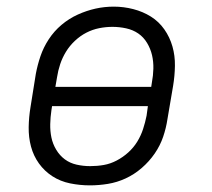

<svg xmlns="http://www.w3.org/2000/svg" viewBox="-20 -551 640 579"><path d="M251 8Q221 8 191.5 2Q162 -4 138 -19.5Q114 -35 97.5 -58Q81 -81 73.5 -109Q66 -137 66.5 -167.5Q67 -198 72 -228L88 -328Q93 -355 102 -381.5Q111 -408 127 -432.5Q143 -457 165.5 -476Q188 -495 214.5 -507Q241 -519 268 -525Q295 -531 323 -531Q353 -531 382 -523.5Q411 -516 435 -501Q459 -486 475.5 -462.5Q492 -439 500 -411Q508 -383 507.5 -352.5Q507 -322 502 -292L485 -192Q481 -165 472 -138.5Q463 -112 446.5 -88Q430 -64 407.5 -44.5Q385 -25 359 -13Q333 -1 305.5 3.5Q278 8 251 8ZM436 -289 438 -302Q442 -323 442.5 -344Q443 -365 438.5 -384.5Q434 -404 423.5 -421.5Q413 -439 397 -450Q381 -461 360.5 -465.5Q340 -470 319 -470Q299 -470 279 -466Q259 -462 240.5 -452.5Q222 -443 206 -428Q190 -413 179 -395Q168 -377 161.5 -357.5Q155 -338 152 -318L147 -289ZM252 -50Q273 -50 293 -53.5Q313 -57 332 -67Q351 -77 367 -91.5Q383 -106 394 -124Q405 -142 411.5 -162Q418 -182 422 -202L426 -231H137L135 -218Q132 -198 131.5 -177Q131 -156 135 -136.5Q139 -117 149.5 -99.5Q160 -82 175.5 -70.5Q191 -59 211 -54.5Q231 -50 252 -50Z"/></svg>

Font: Iosevka Etoile Light Oblique
Style: Regular
Weight: 300
Italic angle: -9°
Designer: Belleve Invis
Foundry: Belleve Invis
Version: Version 15.5.2; ttfautohint (v1.8.4)